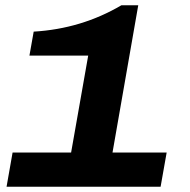

<svg xmlns="http://www.w3.org/2000/svg" viewBox="-20 -709 723 729"><path d="M4.9 0 27.8 -129.9H250L314.9 -498H91.8L107.9 -588.9Q289.1 -599.6 440.9 -689H504.9L407.2 -129.9H612.8L589.8 0Z"/></svg>

Font: Archivo Expanded
Style: Bold Italic
Weight: 700
Width: 7
Italic angle: -10°
Designer: Hector Gatti
Foundry: Omnibus-Type
Version: Version 2.001